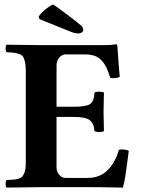

<svg xmlns="http://www.w3.org/2000/svg" viewBox="-20 -850 644 872"><path d="M317.9 -365.2Q370.1 -365.2 388.7 -377.2Q407.2 -389.2 409.2 -429.2Q413.6 -433.6 430.7 -433.6Q447.8 -433.6 452.1 -429.2Q450.2 -369.6 450.2 -342.8Q450.2 -325.2 452.1 -254.9Q447.8 -250.5 430.7 -250.5Q413.6 -250.5 409.2 -254.9Q406.7 -289.6 387.5 -304.2Q368.2 -318.8 317.9 -318.8H236.8V-89.8Q236.8 -69.8 249 -55.9Q261.2 -42 277.8 -42H378.9Q433.1 -42 468.5 -76.9Q503.9 -111.8 520 -169.9Q529.8 -172.4 543.5 -170.9Q557.1 -169.4 564.9 -165Q562.5 -150.4 558.1 -113.8Q553.7 -77.1 549.1 -48.8Q544.4 -20.5 538.1 2Q447.8 0 399.9 0H165Q58.6 1 9.8 2Q5.4 -2.4 5.4 -15.1Q5.4 -27.8 9.8 -32.2Q30.3 -33.2 40.8 -34.2Q51.3 -35.2 63 -38.3Q74.7 -41.5 79.8 -46.9Q85 -52.2 89.8 -62.5Q94.7 -72.8 95.9 -86.7Q97.2 -100.6 97.2 -122.1V-522Q97.2 -547.4 94.5 -563Q91.8 -578.6 86.9 -588.6Q82 -598.6 70.1 -603.5Q58.1 -608.4 45.9 -610.1Q33.7 -611.8 9.8 -612.8Q5.4 -617.2 5.4 -629.9Q5.4 -642.6 9.8 -647L164.1 -645H459Q484.9 -645 507.8 -648.9Q512.2 -648.9 512.2 -646Q513.2 -643.1 514.9 -615.7Q516.6 -588.4 519.3 -553.5Q522 -518.6 523.9 -501Q506.3 -492.2 481 -496.1Q471.7 -524.9 463.6 -542.2Q455.6 -559.6 442.1 -574.7Q428.7 -589.8 409.7 -596.4Q390.6 -603 362.8 -603H277.8Q260.7 -603 248.8 -587.9Q236.8 -572.8 236.8 -554.2V-365.2ZM221.2 -830.1Q202.1 -820.8 183.8 -805.4Q165.5 -790 155.8 -774.9L159.2 -763.2L303.2 -705.1Q320.3 -698.2 337.9 -698.2Q344.7 -698.2 351.3 -702.6Q357.9 -707 357.9 -712.9Q357.9 -726.1 348.1 -733.9Q332 -748 291.3 -779.1Q250.5 -810.1 221.2 -830.1Z"/></svg>

Font: Linux Libertine G
Style: Bold
Weight: 700
Designer: Philipp H. Poll
Foundry: Philipp H. Poll
Version: Version 5.0.3